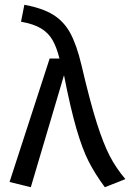

<svg xmlns="http://www.w3.org/2000/svg" viewBox="-20 -772 545 804"><path d="M321 -500Q357 -346 385 -258Q413 -170 439.5 -119Q466 -68 505 -22L419 12Q379 -42 352 -94.5Q325 -147 300 -233Q275 -319 248 -457L109 12L20 -10L188 -527H229Q217 -575 199.5 -605Q182 -635 151 -653.5Q120 -672 68 -681L82 -752Q158 -738 203 -710Q248 -682 274.5 -633Q301 -584 321 -500Z"/></svg>

Font: FiraGO
Style: Regular
Weight: 400
Designer: bBox Type
Foundry: bBox Type GmbH
Version: Version 1.001;April 20, 2020;FontCreator 12.0.0.2555 64-bit